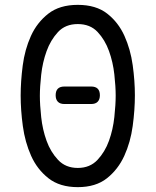

<svg xmlns="http://www.w3.org/2000/svg" viewBox="-20 -760 640 790"><path d="M300 -69Q350 -69 381 -102Q412 -135 428.5 -181Q445 -227 450.5 -278.5Q456 -330 456 -367Q456 -403 450.5 -453.5Q445 -504 428.5 -550Q412 -596 381.5 -628.5Q351 -661 300 -661Q249 -661 218.5 -628Q188 -595 171.5 -549Q155 -503 149.5 -452.5Q144 -402 144 -366Q144 -329 149.5 -278Q155 -227 171.5 -181Q188 -135 219 -102Q250 -69 300 -69ZM300 10Q226 10 179.5 -26.5Q133 -63 108 -119Q83 -175 74 -241Q65 -307 65 -367Q65 -425 73.5 -490.5Q82 -556 107 -611.5Q132 -667 178.5 -703.5Q225 -740 300 -740Q375 -740 421 -704Q467 -668 492 -612.5Q517 -557 526 -492Q535 -427 535 -368Q535 -308 526 -241.5Q517 -175 491.5 -119Q466 -63 420 -26.5Q374 10 300 10ZM355 -332H245Q227 -332 218 -341.5Q209 -351 209 -368Q209 -386 218 -395Q227 -404 245 -404H355Q373 -404 382 -395Q391 -386 391 -368Q391 -351 382 -341.5Q373 -332 355 -332Z"/></svg>

Font: Maple Mono NL Light
Style: Regular
Weight: 300
Monospace: yes
Designer: subframe7536
Version: Version 7.000